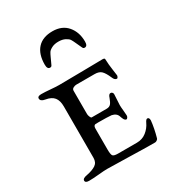

<svg xmlns="http://www.w3.org/2000/svg" viewBox="-165 -780 811 884"><g transform="rotate(-30 240.0 -337.5)"><path d="M172 -559Q171 -558 168 -550.5Q165 -543 162.5 -540.5Q160 -538 155 -538Q140 -538 140 -562Q140 -618 167.5 -648Q195 -678 247 -678Q298 -678 326 -645Q354 -612 354 -562Q354 -538 339 -538Q334 -538 331.5 -540.5Q329 -543 326 -550.5Q323 -558 322 -559Q320 -563 313.5 -577.5Q307 -592 302 -600Q297 -608 282.5 -615.5Q268 -623 247 -623Q226 -623 211.5 -615.5Q197 -608 192 -600Q187 -592 180.5 -577.5Q174 -563 172 -559ZM151 -448Q200 -448 282 -449.5Q364 -451 382 -451Q394 -451 394 -445Q395 -415 399.5 -385.5Q404 -356 404 -353Q404 -350 401.5 -345Q399 -340 396 -340Q384 -340 377 -358Q365 -386 353 -398Q341 -410 317 -410H220Q212 -410 203.5 -405.5Q195 -401 195 -392V-268Q195 -262 198.5 -253Q202 -244 206 -244H285Q300 -244 307.5 -252.5Q315 -261 322 -281Q327 -298 337 -298Q343 -298 346.5 -293Q350 -288 349 -283Q346 -235 346 -228Q346 -218 348 -199Q350 -180 350 -173Q351 -168 347.5 -162Q344 -156 340 -156Q336 -156 332.5 -159.5Q329 -163 327.5 -166.5Q326 -170 324 -174.5Q322 -179 322 -180Q316 -202 290 -207Q270 -209 220 -209Q208 -209 204.5 -208.5Q201 -208 198 -204Q195 -200 195 -191V-80Q195 -53 200.5 -46Q206 -39 228 -39H328Q357 -39 378.5 -56Q400 -73 411 -97Q418 -112 425 -112Q435 -112 435 -96Q431 -56 418 -10Q417 -6 411.5 -2Q406 2 401 2Q348 2 263.5 -0.5Q179 -3 148 -3Q133 -3 102 0Q71 3 50 3Q30 3 30 -9Q30 -21 54 -25Q85 -31 102.5 -42.5Q120 -54 120 -79V-352Q120 -383 106.5 -400Q93 -417 62 -422Q38 -426 38 -441Q38 -453 58 -453Q78 -453 106 -450.5Q134 -448 151 -448Z"/></g></svg>

Font: EB Garamond SC 12
Style: Regular
Weight: 400
Version: Version 0.016 ; ttfautohint (v0.97) -l 8 -r 50 -G 200 -x 0 -